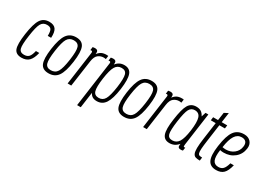

<svg xmlns="http://www.w3.org/2000/svg" viewBox="-29 -1437 3213 2370"><g transform="rotate(30 1578.0 -252.5)"><path d="M341 -151H293Q279 -88 255.5 -62.5Q232 -37 187 -37Q130 -37 117 -84Q104 -131 124 -268Q143 -405 169.5 -452.5Q196 -500 252 -500Q297 -500 312.5 -475Q328 -450 326 -386H374Q379 -471 351.5 -509Q324 -547 258 -547Q177 -547 136.5 -484.5Q96 -422 73 -264Q51 -109 74 -49.5Q97 10 178 10Q245 10 283 -28Q321 -66 341 -151Z M443 -268Q422 -117 449.5 -53.5Q477 10 563 10Q650 10 695.5 -53.5Q741 -117 762 -268Q783 -419 755.5 -483Q728 -547 641 -547Q555 -547 509.5 -483Q464 -419 443 -268ZM495 -269Q514 -402 543.5 -451Q573 -500 634 -500Q696 -500 712.5 -451Q729 -402 710 -269Q691 -135 661 -86Q631 -37 569 -37Q508 -37 492 -86Q476 -135 495 -269Z M950 -487Q955 -521 944.5 -534Q934 -547 908 -547Q901 -547 893.5 -546Q886 -545 875 -543L869 -496Q876 -499 880 -499Q891 -499 895.5 -492.5Q900 -486 898 -473L832 0H884L937 -375Q947 -447 982 -473.5Q1017 -500 1059 -500Q1066 -500 1074 -499Q1082 -498 1090 -496L1097 -545Q1054 -550 1018 -539Q982 -528 950 -487Z M1067 173H1119L1150 -50Q1165 -19 1189.5 -4.5Q1214 10 1251 10Q1328 10 1371 -55Q1414 -120 1435 -269Q1455 -417 1430.5 -482Q1406 -547 1328 -547Q1291 -547 1262 -532.5Q1233 -518 1209 -487Q1214 -519 1204.5 -533Q1195 -547 1167 -547Q1159 -547 1151.5 -546Q1144 -545 1134 -543L1128 -496Q1137 -499 1141 -499Q1151 -499 1155 -492.5Q1159 -486 1157 -473ZM1179 -269Q1197 -398 1227 -449Q1257 -500 1316 -500Q1374 -500 1388.5 -450.5Q1403 -401 1385 -269Q1366 -137 1337.5 -87Q1309 -37 1251 -37Q1192 -37 1176.5 -88Q1161 -139 1179 -269Z M1519 -268Q1498 -117 1525.5 -53.5Q1553 10 1639 10Q1726 10 1771.5 -53.5Q1817 -117 1838 -268Q1859 -419 1831.5 -483Q1804 -547 1717 -547Q1631 -547 1585.5 -483Q1540 -419 1519 -268ZM1571 -269Q1590 -402 1619.5 -451Q1649 -500 1710 -500Q1772 -500 1788.5 -451Q1805 -402 1786 -269Q1767 -135 1737 -86Q1707 -37 1645 -37Q1584 -37 1568 -86Q1552 -135 1571 -269Z M2026 -487Q2031 -521 2020.5 -534Q2010 -547 1984 -547Q1977 -547 1969.5 -546Q1962 -545 1951 -543L1945 -496Q1952 -499 1956 -499Q1967 -499 1971.5 -492.5Q1976 -486 1974 -473L1908 0H1960L2013 -375Q2023 -447 2058 -473.5Q2093 -500 2135 -500Q2142 -500 2150 -499Q2158 -498 2166 -496L2173 -545Q2130 -550 2094 -539Q2058 -528 2026 -487Z M2488 -537 2468 -475Q2449 -513 2422 -530Q2395 -547 2353 -547Q2280 -547 2244 -487.5Q2208 -428 2186 -267Q2164 -117 2187.5 -53.5Q2211 10 2287 10Q2323 10 2353.5 -4.5Q2384 -19 2411 -51Q2405 -16 2414 -3Q2423 10 2449 10Q2457 10 2463.5 9Q2470 8 2479 6L2486 -40Q2481 -38 2478.5 -38Q2476 -38 2474 -38Q2463 -38 2462 -46.5Q2461 -55 2463 -70L2528 -537ZM2440 -259Q2423 -137 2391 -87Q2359 -37 2300 -37Q2244 -37 2231.5 -85Q2219 -133 2238 -270Q2257 -406 2282 -453Q2307 -500 2358 -500Q2420 -500 2438.5 -443.5Q2457 -387 2440 -259Z M2596 -537 2590 -490H2660L2627 -253Q2614 -162 2613.5 -109.5Q2613 -57 2625 -31Q2637 -5 2661 2Q2685 9 2721 9L2727 -38Q2703 -38 2688.5 -42Q2674 -46 2668 -66.5Q2662 -87 2665 -130.5Q2668 -174 2679 -253L2712 -490H2791L2797 -537H2718L2738 -678L2682 -649L2666 -537Z M2826 -259Q2806 -117 2836 -53.5Q2866 10 2951 10Q3018 10 3055.5 -26.5Q3093 -63 3114 -151H3065Q3048 -88 3023.5 -62.5Q2999 -37 2957 -37Q2900 -37 2880 -82.5Q2860 -128 2874 -229Q2886 -226 2898.5 -224.5Q2911 -223 2925 -223Q3015 -223 3078.5 -274.5Q3142 -326 3154 -411Q3163 -471 3129.5 -509Q3096 -547 3035 -547Q2944 -547 2896 -482Q2848 -417 2826 -259ZM3028 -500Q3069 -500 3088.5 -476.5Q3108 -453 3101 -409Q3093 -348 3045 -309Q2997 -270 2929 -270Q2917 -270 2905 -271.5Q2893 -273 2881 -275Q2897 -390 2932.5 -445Q2968 -500 3028 -500Z"/></g></svg>

Font: Secuela Light
Style: Italic
Weight: 300
Italic angle: -8°
Designer: Fernando Haro
Foundry: deFharo
Version: Version 1.708